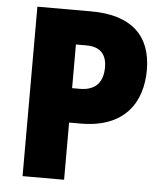

<svg xmlns="http://www.w3.org/2000/svg" viewBox="-52 -760 692 806"><g transform="rotate(5 294.5 -357.0)"><path d="M301 -714H73V0H248V-241H297C484 -241 554 -355 554 -489C554 -633 470 -714 301 -714ZM293 -570C351 -570 378 -539 378 -485C378 -413 337 -386 281 -386H248V-570Z"/></g></svg>

Font: Noto Sans Bengali SemiCondensed ExtraBold
Style: Regular
Weight: 800
Width: 4
Designer: Joana Ranito - Universal Thirst; Jelle Bosma - Monotype Design Team
Foundry: Universal Thirst ehf.
Version: Version 3.000